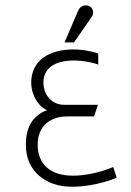

<svg xmlns="http://www.w3.org/2000/svg" viewBox="-20 -699 498 729"><path d="M225 -538H261L329 -636C338 -649 334 -671 316 -677C300 -682 284 -675 277 -659ZM353 -496C256 -528 117 -515 100 -406C91 -348 124 -294 159 -281C95 -257 74 -202 79 -132C85 -54 147 10 253 10C345 10 423 -24 423 -24L410 -65C410 -65 338 -32 257 -32C172 -32 123 -75 123 -150C123 -221 172 -257 235 -257H337L352 -301H225C166 -301 143 -352 145 -390C149 -483 280 -479 353 -454Z"/></svg>

Font: Advent Pro
Style: Light
Weight: 300
Designer: Andreas Kalpakidis
Foundry: Andreas Kalpakidis
Version: Version 2.002 2007